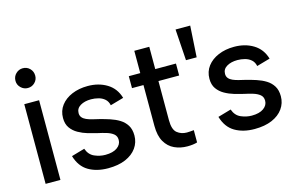

<svg xmlns="http://www.w3.org/2000/svg" viewBox="-90 -935 1801 1164"><g transform="rotate(-15 810.5 -353.0)"><path d="M70 0V-500H163V0ZM117 -589Q92 -589 73.5 -607Q55 -625 55 -650Q55 -677 73.5 -695Q92 -713 117 -713Q143 -713 161 -695Q179 -677 179 -650Q179 -625 161 -607Q143 -589 117 -589Z M462 7Q390 7 339 -23Q288 -53 268 -121L351 -145Q365 -105 398.5 -90.5Q432 -76 466 -76Q514 -76 540.5 -95Q567 -114 567 -143Q567 -167 550.5 -180.5Q534 -194 507.5 -202Q481 -210 452 -216Q426 -222 395.5 -231Q365 -240 337.5 -255.5Q310 -271 292.5 -295.5Q275 -320 275 -358Q275 -403 300.5 -436.5Q326 -470 370 -488.5Q414 -507 469 -507Q538 -507 589.5 -475.5Q641 -444 659 -382L575 -358Q570 -383 553.5 -397.5Q537 -412 514 -418Q491 -424 468 -424Q428 -424 401 -408Q374 -392 374 -362Q374 -346 383 -335Q392 -324 408 -317Q424 -310 444 -305Q464 -300 486 -295Q518 -287 550 -276.5Q582 -266 608 -250Q634 -234 650 -208.5Q666 -183 666 -144Q666 -101 641.5 -66.5Q617 -32 571.5 -12.5Q526 7 462 7Z M1022 -5Q1010 -1 993.5 1Q977 3 960 3Q916 3 879 -14Q842 -31 820 -69Q798 -107 798 -169V-425H726V-500H798V-640H892V-500H1022V-425H892V-179Q892 -120 917.5 -99.5Q943 -79 978 -79Q987 -79 999.5 -80Q1012 -81 1022 -82Z M1086 -504 1073 -700H1165L1153 -504Z M1381 7Q1309 7 1258 -23Q1207 -53 1187 -121L1270 -145Q1284 -105 1317.5 -90.5Q1351 -76 1385 -76Q1433 -76 1459.5 -95Q1486 -114 1486 -143Q1486 -167 1469.5 -180.5Q1453 -194 1426.5 -202Q1400 -210 1371 -216Q1345 -222 1314.5 -231Q1284 -240 1256.5 -255.5Q1229 -271 1211.5 -295.5Q1194 -320 1194 -358Q1194 -403 1219.5 -436.5Q1245 -470 1289 -488.5Q1333 -507 1388 -507Q1457 -507 1508.5 -475.5Q1560 -444 1578 -382L1494 -358Q1489 -383 1472.5 -397.5Q1456 -412 1433 -418Q1410 -424 1387 -424Q1347 -424 1320 -408Q1293 -392 1293 -362Q1293 -346 1302 -335Q1311 -324 1327 -317Q1343 -310 1363 -305Q1383 -300 1405 -295Q1437 -287 1469 -276.5Q1501 -266 1527 -250Q1553 -234 1569 -208.5Q1585 -183 1585 -144Q1585 -101 1560.5 -66.5Q1536 -32 1490.5 -12.5Q1445 7 1381 7Z"/></g></svg>

Font: Envelope Sans Variable
Style: Regular
Weight: 500
Designer: Andreas Rasmussen / Norman Anderson
Foundry: mail.de GmbH
Version: Version 1.150